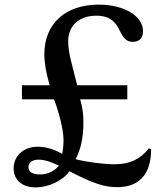

<svg xmlns="http://www.w3.org/2000/svg" viewBox="-20 -800 720 831"><path d="M235 -83C214 -58 186 -45 153 -45C122 -45 103 -55 103 -77C103 -97 121 -109 147 -109C173 -109 202 -99 235 -83ZM288 -534C280 -564 275 -599 275 -621C275 -689 322 -732 397 -732C518 -732 482 -619 555 -619C583 -619 599 -635 599 -665C599 -731 517 -780 407 -780C264 -780 172 -698 172 -566C172 -528 179 -485 195 -431H75V-370H214C238 -306 255 -234 255 -194C255 -178 253 -149 249 -134C213 -155 176 -165 143 -165C83 -165 39 -126 39 -71C39 -21 76 11 134 11C191 11 254 -19 280 -59C387 -4 433 10 488 10C576 10 634 -39 634 -154L624 -158C587 -110 541 -89 476 -89C427 -89 354 -99 307 -111C330 -154 341 -204 341 -270C341 -306 338 -330 327 -370H531V-431H314Z"/></svg>

Font: Libre Baskerville
Style: Regular
Weight: 400
Designer: Pablo Impallari, Rodrigo Fuenzalida
Foundry: Pablo Impallari, Rodrigo Fuenzalida
Version: Version 1.051;Glyphs 3.2.3 (3260)